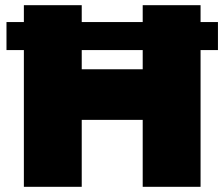

<svg xmlns="http://www.w3.org/2000/svg" viewBox="-20 -720 865 740"><path d="M5 -527V-635H820V-527ZM72 0V-700H295V-453H530V-700H753V0H530V-258H295V0Z"/></svg>

Font: REM Medium Black
Style: Regular
Weight: 900
Version: Version 1.005;gftools[0.9.28]